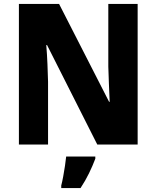

<svg xmlns="http://www.w3.org/2000/svg" viewBox="-20 -734 795 975"><path d="M679 0H474L219 -505H215Q219 -457 221 -408Q223 -359 224 -319V0H76V-714H280L534 -217H537Q535 -263 533 -310Q531 -357 530 -396V-714H679ZM464 72Q450 109 432 146Q414 183 389 221H291V208Q296 189 301 162Q306 135 310 108Q314 81 316 61H464Z"/></svg>

Font: Noto Sans Arabic SemCond ExtBd
Style: Regular
Weight: 800
Width: 4
Designer: Monotype Design Team, Nadine Chahine, Nizar Qandah and Khaled Hosny
Foundry: Monotype Imaging Inc.
Version: Version 2.012; ttfautohint (v1.8.4.7-5d5b)